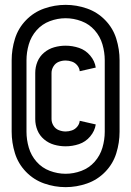

<svg xmlns="http://www.w3.org/2000/svg" viewBox="-20 -760 540 790"><path d="M250 10Q205 10 162 -5Q119 -20 87 -53Q55 -86 41.5 -129.5Q28 -173 28 -218V-512Q28 -557 41.5 -600.5Q55 -644 87 -677Q119 -710 162 -725Q205 -740 250 -740Q295 -740 338 -725Q381 -710 413 -677Q445 -644 458.5 -600.5Q472 -557 472 -512V-218Q472 -173 458.5 -129.5Q445 -86 413 -53Q381 -20 338 -5Q295 10 250 10ZM250 -45Q283 -45 315 -57Q347 -69 369.5 -94.5Q392 -120 401.5 -152.5Q411 -185 411 -218V-512Q411 -545 401.5 -577.5Q392 -610 369.5 -635.5Q347 -661 315 -673Q283 -685 250 -685Q217 -685 185 -673Q153 -661 130.5 -635.5Q108 -610 98.5 -577.5Q89 -545 89 -512V-218Q89 -185 98.5 -152.5Q108 -120 130.5 -94.5Q153 -69 185 -57Q217 -45 250 -45ZM250 -158Q226 -158 203 -164.5Q180 -171 161.5 -186.5Q143 -202 134 -224Q125 -246 125 -270V-460Q125 -484 134 -506Q143 -528 161.5 -543.5Q180 -559 203 -565.5Q226 -572 250 -572Q278 -572 305 -563Q332 -554 351 -531.5Q370 -509 374 -482L308 -467Q307 -480 298 -491Q289 -502 276 -506.5Q263 -511 250 -511Q235 -511 221.5 -505.5Q208 -500 200 -487Q192 -474 192 -460V-270Q192 -256 200 -243Q208 -230 222 -224.5Q236 -219 250 -219Q263 -219 276 -223.5Q289 -228 298 -239Q307 -250 308 -263L374 -248Q370 -221 351 -198.5Q332 -176 305 -167Q278 -158 250 -158Z"/></svg>

Font: Iosevka SS08
Style: Regular
Weight: 400
Monospace: yes
Designer: Belleve Invis
Foundry: Belleve Invis
Version: 2.1.0; ttfautohint (v1.8.2)